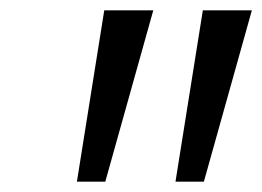

<svg xmlns="http://www.w3.org/2000/svg" viewBox="-20 -678 508 372"><path d="M129 -326 182 -658H277L184 -326ZM320 -326 373 -658H468L375 -326Z"/></svg>

Font: Ysabeau SemiBold
Style: Italic
Weight: 600
Italic angle: -12°
Designer: Christian Thalmann (Catharsis Fonts)
Version: Version 2.002